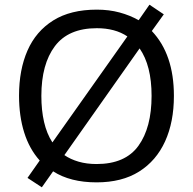

<svg xmlns="http://www.w3.org/2000/svg" viewBox="-20 -766 821 817"><path d="M720 -358Q720 -247 682.5 -164.5Q645 -82 572 -36Q499 10 391 10Q279 10 206 -37L158 31L97 -9L149 -83Q105 -132 83 -202Q61 -272 61 -359Q61 -469 97 -551Q133 -633 206.5 -679Q280 -725 392 -725Q444 -725 488.5 -713Q533 -701 570 -680L616 -746L677 -705L626 -634Q720 -535 720 -358ZM156 -358Q156 -297 167.5 -247Q179 -197 203 -160L522 -611Q470 -646 392 -646Q271 -646 213.5 -569.5Q156 -493 156 -358ZM625 -358Q625 -487 574 -560L254 -106Q280 -88 314.5 -78Q349 -68 391 -68Q513 -68 569 -145.5Q625 -223 625 -358Z"/></svg>

Font: Noto Sans Ogham
Style: Regular
Weight: 400
Designer: Monotype Design Team
Foundry: Monotype Imaging Inc.
Version: Version 2.001; ttfautohint (v1.8.4.7-5d5b)